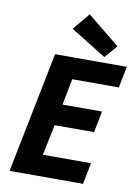

<svg xmlns="http://www.w3.org/2000/svg" viewBox="-96 -956 738 1019"><g transform="rotate(10 272.5 -446.0)"><path d="M28.5 0 158.8 -651.8H545.3L522.8 -536.8H271.8L244.2 -395.3H457.1L434.6 -280.3H222L187.7 -115H447.1L424.6 0ZM418.8 -682 227.2 -800.9 303.5 -892.1 477.7 -750.4Z"/></g></svg>

Font: Source Sans Variable
Style: Italic
Weight: 200
Italic angle: -11°
Designer: Paul D. Hunt
Foundry: Adobe Systems Incorporated
Version: Version 3.006;hotconv 1.0.111;makeotfexe 2.5.65597